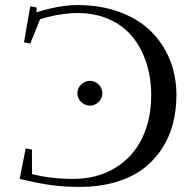

<svg xmlns="http://www.w3.org/2000/svg" viewBox="-20 -732 776 762"><path d="M58.1 -22 82 -143.1 106.9 -138.2V-41Q183.1 -22 270 -22Q366.2 -22 437.3 -65.7Q508.3 -109.4 544.2 -183.8Q580.1 -258.3 580.1 -354Q580.1 -422.9 561 -481.9Q542 -541 506.1 -585.4Q470.2 -629.9 414.3 -655Q358.4 -680.2 289.1 -680.2Q219.7 -680.2 139.2 -655.8L100.1 -559.1L75.2 -564L100.1 -707L126 -702.1L124 -683.1Q217.3 -711.9 287.1 -711.9Q378.9 -711.9 453.6 -684.6Q528.3 -657.2 577.6 -609.1Q627 -561 653.6 -496.1Q680.2 -431.2 680.2 -355Q680.2 -293.5 665.8 -239.3Q651.4 -185.1 620.8 -139.2Q590.3 -93.3 545.7 -60.3Q501 -27.3 437.3 -8.8Q373.5 9.8 295.9 9.8Q232.9 9.8 179.7 2.2Q126.5 -5.4 58.1 -22ZM302 -327.4Q287.1 -341.8 287.1 -361.8Q287.1 -381.8 302 -396.5Q316.9 -411.1 336.9 -411.1Q356.9 -411.1 371.6 -396.5Q386.2 -381.8 386.2 -361.8Q386.2 -341.8 371.6 -327.4Q356.9 -313 336.9 -313Q316.9 -313 302 -327.4Z"/></svg>

Font: Dehuti Alt
Style: Bold
Weight: 700
Version: Version 1.2